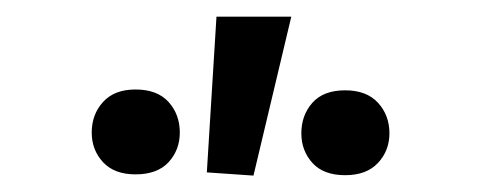

<svg xmlns="http://www.w3.org/2000/svg" viewBox="-20 -801 584 233"><path d="M144.5 -589.4Q118.7 -589.4 105 -604.2Q91.3 -619.1 91.3 -640.1Q91.3 -662.1 105 -677.2Q118.7 -692.4 144.5 -692.4Q170.9 -692.4 184.6 -677.2Q198.2 -662.1 198.2 -640.1Q198.2 -619.1 184.6 -604.2Q170.9 -589.4 144.5 -589.4ZM287.6 -587.9 231 -591.8 242.7 -780.8H333.5ZM398.9 -588.4Q372.6 -588.4 359.1 -603.3Q345.7 -618.2 345.7 -639.2Q345.7 -661.1 359.1 -676.3Q372.6 -691.4 398.9 -691.4Q424.8 -691.4 438.7 -676.3Q452.6 -661.1 452.6 -639.2Q452.6 -618.2 438.7 -603.3Q424.8 -588.4 398.9 -588.4Z"/></svg>

Font: RobotoFlex
Style: Regular
Weight: 400
Designer: Berlow after Robertson
Foundry: Google
Version: Version 2.136